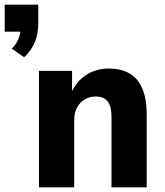

<svg xmlns="http://www.w3.org/2000/svg" viewBox="-77 -798 702 818"><path d="M26 -554 -27 -591Q-6 -611 2.5 -634Q11 -657 11 -679L40 -663H-57V-778H86V-700Q86 -656 72 -620Q58 -584 26 -554ZM89 0V-496H230V-403H227Q248 -451 290 -478.5Q332 -506 387 -506Q439 -506 475 -485Q511 -464 529.5 -420Q548 -376 548 -309V0H398V-300Q398 -331 390.5 -350Q383 -369 368 -378Q353 -387 331 -387Q305 -387 284 -374.5Q263 -362 251 -339.5Q239 -317 239 -286V0Z"/></svg>

Font: Nunito Sans 10pt SemiCondensed ExtraBold
Style: Regular
Weight: 800
Width: 4
Designer: Vernon Adams
Foundry: Vernon Adams
Version: Version 3.101;gftools[0.9.27]